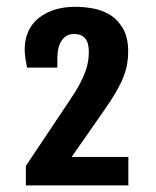

<svg xmlns="http://www.w3.org/2000/svg" viewBox="-20 -880 462 569"><path d="M56.6 -388.2V-330.6H360.4V-415H192.4L289.1 -553.7C303.1 -573.6 314.6 -591.4 323.7 -607.2C332.8 -623 340.1 -637.6 345.5 -651.1C350.8 -664.6 354.6 -677.5 356.7 -689.7C358.8 -701.9 359.9 -714.2 359.9 -726.6C359.9 -754.9 354.7 -777.8 344.5 -795.4C334.2 -813 321.5 -826.5 306.2 -835.9C290.9 -845.4 274 -851.7 255.6 -855C237.2 -858.2 220.1 -859.9 204.1 -859.9C180 -859.9 158.7 -856.8 140.1 -850.6C121.6 -844.4 105.8 -835.9 92.8 -825C79.8 -814 69.9 -800.9 63.2 -785.4C56.6 -769.9 53.2 -752.9 53.2 -734.4C53.2 -729.8 53.4 -725.6 53.7 -721.7C54 -717.8 54.4 -713.8 54.9 -709.7C55.4 -705.6 56.2 -701.2 57.1 -696.3C58.1 -691.4 59.1 -685.9 60.1 -679.7H149.9V-705.6C149.9 -730 154.4 -748.4 163.3 -760.7C172.3 -773.1 184.1 -779.3 198.7 -779.3C213.4 -779.3 224.4 -775.1 231.9 -766.8C239.4 -758.5 243.2 -745.1 243.2 -726.6C243.2 -718.4 242.6 -709.9 241.5 -700.9C240.3 -692 237.8 -681.8 233.9 -670.4C230 -659 224.3 -646.2 216.8 -631.8C209.3 -617.5 199.2 -601.1 186.5 -582.5Z"/></svg>

Font: Fjalla One
Style: Regular
Weight: 400
Designer: Irina Smirnova
Foundry: Irina Smirnova
Version: Version 1.001